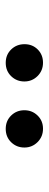

<svg xmlns="http://www.w3.org/2000/svg" viewBox="224 -1044 167 654"><g transform="rotate(-90 307.0 -717.5)"><path d="M195 -654Q168 -654 149.5 -672.5Q131 -691 131 -717.5Q131 -744 149 -762.5Q167 -781 194.5 -781Q222 -781 240 -762.5Q258 -744 258 -717.5Q258 -691 240 -672.5Q222 -654 195 -654ZM420 -654Q393 -654 374.5 -672.5Q356 -691 356 -717.5Q356 -744 374 -762.5Q392 -781 419.5 -781Q447 -781 465 -762.5Q483 -744 483 -717Q483 -690 465 -672Q447 -654 420 -654Z"/></g></svg>

Font: Resource Han Rounded CN Medium
Style: Regular
Weight: 500
Designer: Cyano Hao (round all glyphs); Ryoko NISHIZUKA 西塚涼子 (kana, bopomofo & ideographs); Paul D. Hunt (Latin, Greek & Cyrillic)
Foundry: Cyano Hao
Version: 0.990